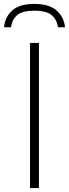

<svg xmlns="http://www.w3.org/2000/svg" viewBox="-54 -959 351 979"><path d="M99 0V-740H144.5V0ZM-33.5 -820Q-28.5 -872.5 8.5 -905.8Q45.5 -939 121 -939Q196.5 -939 234.5 -905.5Q272.5 -872 277.5 -820H242Q236 -859.5 209.2 -882Q182.5 -904.5 121 -904.5Q60 -904.5 33.8 -882Q7.5 -859.5 2 -820Z"/></svg>

Font: Encode Sans SemiExpanded SemiExpanded ExtraLight
Style: Regular
Weight: 200
Width: 6
Designer: Multiple Designers
Foundry: Impallari Type
Version: Version 3.000; ttfautohint (v1.8.3) -l 8 -r 50 -G 200 -x 14 